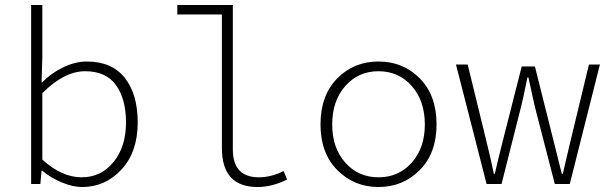

<svg xmlns="http://www.w3.org/2000/svg" viewBox="-20 -739 2440 771"><path d="M310 12Q273 12 229 -6Q185 -24 149 -54H147L142 0H105V-719H150V-511L147 -408H149Q186 -446 234.5 -469Q283 -492 329 -492Q429 -492 481 -426.5Q533 -361 533 -247Q533 -129 468 -58.5Q403 12 310 12ZM308 -27Q386 -27 436 -88.5Q486 -150 486 -247Q486 -341 446 -397Q406 -453 322 -453Q238 -453 150 -365V-98Q228 -27 308 -27Z M1014 12Q871 12 871 -145V-681H692V-719H915V-139Q915 -27 1020 -27Q1068 -27 1119 -52L1133 -18Q1072 12 1014 12Z M1267 -239Q1267 -356 1334 -424Q1401 -492 1500 -492Q1599 -492 1666 -424Q1733 -356 1733 -239Q1733 -124 1665.5 -56Q1598 12 1500 12Q1402 12 1334.5 -56Q1267 -124 1267 -239ZM1686 -239Q1686 -334 1633.5 -393.5Q1581 -453 1500 -453Q1419 -453 1366.5 -393.5Q1314 -334 1314 -239Q1314 -145 1366.5 -86Q1419 -27 1500 -27Q1581 -27 1633.5 -86Q1686 -145 1686 -239Z M1934 0 1811 -480H1858L1934 -169Q1954 -88 1963 -41H1967Q1972 -66 1998 -169L2075 -472H2128L2204 -169L2236 -41H2240Q2248 -73 2270 -169L2345 -480H2389L2268 0H2208L2133 -290Q2127 -313 2117 -359Q2107 -405 2102 -428H2098Q2078 -329 2067 -289L1994 0Z"/></svg>

Font: TypoPRO Source Code Pro
Style: Regular
Weight: 300
Monospace: yes
Designer: Paul D. Hunt, Teo Tuominen
Foundry: Adobe Systems Incorporated
Version: Version 2.010;PS 1.0;hotconv 1.0.84;makeotf.lib2.5.63406